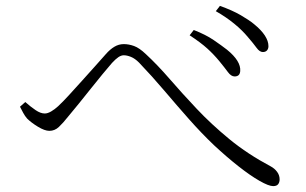

<svg xmlns="http://www.w3.org/2000/svg" viewBox="-20 -711 1040 653"><path d="M726 -503Q707 -526 685 -546Q663 -566 625 -591L639 -609Q680 -593 707 -574.5Q734 -556 752 -542Q800 -503 797 -469Q796 -459 791 -455Q786 -451 778 -451Q766 -451 755 -466Q744 -481 726 -503ZM823 -585Q804 -608 776.5 -630.5Q749 -653 714 -673L728 -691Q770 -676 798.5 -659.5Q827 -643 844 -629Q893 -589 893 -554Q893 -545 888 -539.5Q883 -534 874 -534Q863 -534 852.5 -548.5Q842 -563 823 -585ZM48 -348 66 -364Q84 -348 101 -336.5Q118 -325 132 -325Q142 -325 154 -332Q166 -339 178 -350Q195 -366 216 -389Q237 -412 260 -437.5Q283 -463 304 -486.5Q325 -510 340 -527Q354 -543 369 -552Q384 -561 401 -561Q418 -561 436 -554.5Q454 -548 476 -527Q515 -491 557 -442.5Q599 -394 649 -341Q699 -288 760.5 -237.5Q822 -187 901 -145Q914 -138 922.5 -126.5Q931 -115 931 -101Q931 -91 926 -84.5Q921 -78 909 -78Q894 -78 862.5 -96Q831 -114 791 -145.5Q751 -177 708 -217Q665 -258 623 -305.5Q581 -353 539 -402.5Q497 -452 453 -498Q439 -512 425.5 -517.5Q412 -523 401 -523Q392 -523 382.5 -516.5Q373 -510 361 -497Q348 -482 328.5 -458.5Q309 -435 288.5 -409Q268 -383 248 -358.5Q228 -334 213 -316Q194 -292 180 -279Q166 -266 148 -266Q132 -266 109 -280Q86 -294 72 -308Q65 -316 59 -327Q53 -338 48 -348Z"/></svg>

Font: Noto Serif TC
Style: Regular
Weight: 200
Designer: Ryoko NISHIZUKA 西塚涼子 (kana & ideographs); Frank Grießhammer (Latin, Greek & Cyrillic); Wenlong ZHANG 张文龙 (bopomofo); San
Foundry: Adobe
Version: Version 2.001;hotconv 1.1.0;makeotfexe 2.6.0